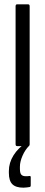

<svg xmlns="http://www.w3.org/2000/svg" viewBox="-20 -675 208 887"><path d="M59 0Q52 0 52 -9V-646Q52 -655 59 -655H110Q117 -655 117 -646V-9Q117 0 110 0ZM88 192Q53 192 37 176Q21 160 21 124V115Q21 77 42.5 42.5Q64 8 104 -18L113 -7L115 -2Q96 17 84 44.5Q72 72 72 95V105Q72 125 78.5 132Q85 139 98 139Q102 139 107 139Q112 139 116 138Q122 137 122 144V181Q122 188 117 189Q110 190 103 191Q96 192 88 192Z"/></svg>

Font: Sofia Sans Extra Condensed
Style: Regular
Weight: 400
Designer: Botio Nikoltchev, Ani Petrova
Foundry: lettersoup
Version: Version 4.101